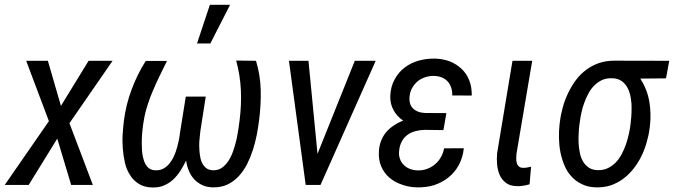

<svg xmlns="http://www.w3.org/2000/svg" viewBox="-44 -787 2868 817"><path d="M333 -528.3 215.3 -336.4 159.7 -528.3H67.4L164.1 -271.5L-23.9 0H78.1L199.7 -197.3L258.8 0H351.1L251.5 -262.7L435.1 -528.3Z M935.1 -766.6H849.1L794.4 -602.1H851.1ZM666.5 -527.8H576.2C551.3 -488.3 531.2 -447.3 515.6 -404.8C499.5 -362.3 488.8 -317.4 482.9 -271C481 -254.9 479.5 -236.8 478 -216.8C476.6 -196.8 477.1 -176.8 478.5 -156.2C480 -135.3 482.9 -115.2 487.3 -95.7C491.7 -75.7 499 -58.1 508.8 -43C518.1 -27.3 530.8 -14.6 546.4 -4.9C561.5 4.9 580.6 10.3 603.5 10.7C622.1 11.2 638.7 8.8 653.3 2.4C668 -3.9 681.2 -12.2 692.9 -22.9C704.1 -33.7 714.4 -45.9 723.6 -60.1C732.4 -74.2 740.7 -88.9 748 -104C750 -88.4 753.9 -73.7 759.8 -60.1C765.1 -46.4 772.9 -34.7 782.2 -24.4C791.5 -14.2 803.2 -5.9 816.4 0.5C829.6 6.8 844.2 9.8 860.8 10.3C884.8 10.7 905.8 6.8 924.3 -2C942.4 -10.7 958.5 -22.9 972.7 -38.1C986.3 -53.2 998 -70.3 1008.3 -90.3C1018.1 -110.4 1026.4 -130.9 1033.2 -152.3C1039.6 -173.3 1044.9 -194.8 1049.3 -216.3C1053.2 -237.8 1056.2 -257.8 1058.6 -275.9C1064 -318.4 1066.4 -360.8 1065.4 -403.3C1064.5 -445.8 1057.6 -487.3 1045.4 -528.3L960.9 -529.3C972.2 -487.8 979 -446.3 981 -403.8C982.9 -361.3 981 -318.4 975.6 -275.9L970.7 -239.7C968.3 -225.1 965.8 -210 962.4 -193.8C959 -177.7 954.1 -161.6 948.7 -146C943.4 -129.9 936.5 -115.7 928.7 -103.5C920.4 -90.8 911.1 -80.6 900.4 -73.2C889.2 -65.4 876.5 -62 861.8 -62.5C849.6 -63 839.4 -66.4 832 -72.8C824.7 -79.1 818.8 -86.9 814.5 -97.2C810.1 -106.9 807.6 -118.2 806.2 -130.4C804.7 -142.6 803.7 -154.8 803.7 -167C803.7 -179.2 804.2 -190.4 805.7 -201.7C806.6 -212.9 807.6 -222.2 808.6 -229.5L831.5 -376H746.6L723.1 -229.5L718.3 -196.8C715.8 -184.6 712.9 -171.9 709.5 -159.7C706.1 -147 701.7 -134.8 696.3 -122.6C690.9 -110.4 684.1 -100.1 676.8 -90.8C668.9 -81.5 660.2 -74.2 649.9 -68.8C639.6 -63.5 627.4 -61.5 613.8 -62.5C601.1 -63.5 590.8 -68.4 583.5 -76.7C576.2 -85 570.3 -95.7 566.9 -108.9C563 -122.1 560.5 -136.2 560.1 -151.9C559.1 -167.5 559.1 -183.1 559.6 -198.2C560.1 -213.4 561.5 -227.1 563 -240.2C564.5 -253.4 565.9 -263.7 567.4 -271C570.8 -293.9 576.2 -316.4 583.5 -338.4C590.3 -360.4 598.1 -381.8 607.4 -402.8C616.2 -423.8 626 -444.8 636.2 -465.8C646.5 -486.8 656.2 -507.3 666.5 -527.8Z M1465.8 -528.3 1307.1 -132.3 1268.6 -528.3H1185.5L1256.8 0H1319.8L1554.7 -528.3Z M1762.2 -234.4 1842.8 -233.4 1855.5 -305.7 1765.6 -306.2C1742.2 -307.1 1724.6 -314 1712.9 -326.2C1700.7 -338.4 1696.3 -356 1699.2 -379.9C1700.7 -393.1 1705.1 -404.8 1711.4 -415.5C1717.8 -425.8 1725.6 -435.1 1734.9 -442.4C1744.1 -449.7 1754.9 -455.1 1767.1 -459C1778.8 -462.4 1791 -464.4 1803.7 -463.9C1815.9 -463.4 1827.1 -461.4 1836.9 -457C1846.7 -452.6 1855 -447.3 1861.3 -439.9C1867.7 -432.6 1872.6 -423.8 1876 -413.6C1879.4 -403.3 1880.9 -392.6 1880.4 -380.9L1963.4 -380.4C1963.9 -403.8 1960.4 -425.3 1953.1 -444.3C1945.8 -463.4 1935.1 -479.5 1920.9 -493.2C1906.7 -506.8 1890.1 -517.6 1871.1 -525.4C1851.6 -532.7 1830.6 -537.1 1807.6 -537.6C1782.7 -538.1 1759.3 -535.2 1736.8 -528.8C1714.4 -522.5 1694.3 -512.2 1677.2 -499C1660.2 -485.8 1646 -469.2 1635.3 -449.2C1624 -429.2 1618.2 -406.2 1616.7 -380.4C1615.7 -358.4 1620.1 -337.9 1629.9 -319.8C1639.2 -301.3 1653.3 -286.1 1671.4 -273.9C1656.7 -268.1 1643.6 -261.2 1631.3 -252.9C1619.1 -244.6 1608.4 -235.4 1599.6 -225.1C1590.3 -214.4 1583.5 -202.1 1578.1 -189C1572.8 -175.8 1569.3 -160.6 1568.4 -144C1566.9 -119.6 1569.8 -98.1 1578.1 -79.1C1586.4 -60.1 1597.7 -43.9 1612.8 -31.2C1627.9 -18.1 1645.5 -8.3 1666 -1.5C1686 5.9 1707.5 9.8 1730.5 10.3C1756.3 10.7 1781.2 7.8 1804.2 0.5C1827.1 -7.3 1847.2 -18.1 1865.2 -32.7C1882.8 -46.9 1897.5 -64.5 1908.7 -85.4C1919.9 -106.4 1926.8 -129.9 1929.7 -156.2L1845.7 -155.8C1843.3 -142.1 1838.4 -129.4 1832 -118.2C1825.7 -106.4 1817.4 -96.7 1807.6 -88.4C1797.9 -80.1 1786.6 -73.2 1774.4 -68.8C1762.2 -64 1749 -61.5 1734.9 -62C1722.7 -62 1711.4 -64 1701.2 -67.9C1690.9 -71.8 1682.1 -77.1 1674.8 -84.5C1667.5 -91.8 1661.6 -100.1 1658.2 -110.4C1654.3 -120.6 1652.8 -131.8 1654.3 -144.5C1655.8 -159.7 1659.2 -173.3 1665.5 -184.6C1671.4 -195.8 1679.2 -205.1 1689 -212.4C1698.2 -219.7 1709.5 -225.1 1722.2 -228.5C1734.4 -231.9 1748 -233.9 1762.2 -234.4Z M2153.8 -133.3 2220.7 -528.3H2136.7L2071.3 -134.8C2069.8 -119.6 2069.8 -103.5 2071.3 -87.4C2072.8 -71.3 2076.2 -56.2 2082 -43C2087.9 -29.3 2096.7 -18.1 2108.4 -9.3C2119.6 0 2134.8 4.4 2153.8 4.9C2163.1 5.4 2172.9 4.9 2182.1 3.4C2191.4 2 2200.2 0 2209.5 -2.9L2215.8 -77.6C2210.4 -76.2 2204.6 -75.2 2199.2 -74.2C2193.8 -73.2 2188 -72.8 2182.6 -72.8C2174.3 -72.8 2168 -74.7 2163.6 -79.1C2159.2 -83 2156.2 -87.9 2154.8 -94.2C2153.3 -100.1 2152.3 -106.4 2152.8 -113.8C2152.8 -120.6 2153.3 -127 2153.8 -133.3Z M2680.7 -452.6 2790 -453.6 2803.7 -528.3 2570.3 -528.8C2546.4 -528.8 2524.4 -525.4 2504.4 -518.6C2484.4 -511.2 2466.3 -502 2450.2 -489.7C2433.6 -477.5 2418.9 -462.9 2406.7 -446.3C2394 -429.2 2383.3 -411.1 2374 -392.1C2364.7 -373 2356.9 -352.5 2351.1 -331.5C2345.2 -310.5 2340.8 -289.1 2338.4 -268.1L2336.9 -256.8C2335 -238.3 2334 -218.8 2334.5 -198.7C2335 -178.2 2336.9 -158.2 2340.8 -138.7C2344.7 -119.1 2350.6 -100.6 2357.9 -83C2365.2 -64.9 2375.5 -49.3 2387.7 -36.1C2399.9 -22.5 2414.6 -11.7 2432.1 -3.4C2449.2 5.4 2469.7 9.8 2492.7 10.3C2515.1 10.7 2536.1 7.8 2555.7 1.5C2574.7 -5.4 2592.8 -14.6 2608.9 -26.9C2625 -39.1 2639.2 -53.2 2651.9 -69.3C2664.6 -85.4 2675.8 -103 2685.1 -122.1C2694.3 -140.6 2701.7 -160.2 2707.5 -180.7C2713.4 -200.7 2717.8 -220.7 2720.2 -240.7L2721.7 -252C2725.6 -287.6 2724.6 -322.3 2718.8 -356C2712.9 -389.6 2700.2 -421.9 2680.7 -452.6ZM2421.4 -255.4 2422.9 -266.1C2424.3 -278.3 2426.8 -292 2429.7 -306.2C2432.6 -320.3 2436.5 -334.5 2441.9 -348.6C2446.8 -362.8 2452.6 -376 2460 -389.2C2466.8 -402.3 2475.1 -413.6 2484.9 -423.3C2494.6 -433.1 2505.9 -440.9 2518.6 -446.8C2530.8 -452.1 2544.9 -454.6 2561 -454.1C2576.2 -453.6 2588.4 -450.2 2598.6 -443.8C2608.4 -437.5 2616.7 -429.2 2623 -418.9C2629.4 -408.7 2633.8 -397.5 2637.2 -384.8C2640.1 -371.6 2642.1 -358.4 2643.1 -345.2C2643.6 -331.5 2643.6 -318.4 2643.1 -305.2C2642.6 -292 2641.6 -280.3 2640.1 -270L2639.2 -259.3C2637.7 -246.6 2635.3 -232.9 2632.3 -218.3C2628.9 -203.6 2625 -189 2620.1 -174.3C2614.7 -159.2 2608.9 -145 2601.6 -131.3C2594.2 -117.7 2585.9 -106 2576.2 -95.7C2565.9 -85.4 2554.7 -77.1 2542 -71.3C2528.8 -64.9 2514.2 -62.5 2498 -63C2482.9 -63.5 2470.7 -67.4 2460.9 -74.2C2450.7 -81.1 2442.9 -89.8 2436.5 -100.6C2430.2 -111.3 2425.8 -123.5 2423.3 -137.2C2420.4 -150.9 2418.5 -164.6 2418 -178.7C2417.5 -192.9 2417.5 -206.5 2418.5 -219.7C2418.9 -232.9 2419.9 -245.1 2421.4 -255.4Z"/></svg>

Font: Roboto Condensed
Style: Italic
Weight: 400
Designer: Google
Version: Version 1.000;PS 001.000;hotconv 1.0.88;makeotf.lib2.5.64775